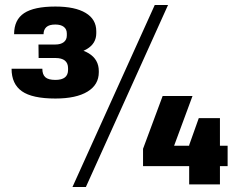

<svg xmlns="http://www.w3.org/2000/svg" viewBox="-20 -730 952 760"><path d="M199.4 -340Q107.6 -340 66.7 -368.8Q25.8 -397.6 25.8 -457.9H147.6Q147.6 -435.1 159.4 -424.4Q171.2 -413.7 199.4 -413.7Q249.4 -413.7 249.4 -453.3V-459.9Q249.4 -480.1 236.7 -490.3Q224.1 -500.4 199.4 -500.4H132.9L132.3 -553.8H198.9Q220.2 -553.8 232.4 -563.2Q244.5 -572.6 244.5 -589.4V-597.3Q244.5 -614.6 232.6 -623.7Q220.7 -632.9 198.9 -632.9Q174.6 -632.9 163.5 -622.7Q152.4 -612.5 152.4 -594.7H35.8Q35.8 -651.5 75.2 -677.8Q114.7 -704.1 199.4 -704.1Q277 -704.1 319.1 -678.8Q361.1 -653.6 361.1 -606.5V-598.6Q361.1 -557.6 323.4 -535.5Q285.6 -513.5 219.9 -513.5V-543.3Q291.1 -543.3 331.1 -519Q371.1 -494.7 371.1 -448.5V-444Q371.1 -394.5 326.3 -367.3Q281.5 -340 199.4 -340ZM592.5 -710.1H645.1L320 10.1H266.9ZM546.2 -141 623.8 -350H742L654.4 -113.2L601.6 -153.2H881V-72.3H546.2ZM728.8 -155.6 766.8 -262.3H850.6V0H728.8Z"/></svg>

Font: Pathway Extreme 8pt Thin
Style: Regular
Weight: 100
Version: Version 1.001;gftools[0.9.26]